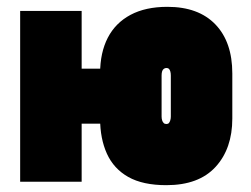

<svg xmlns="http://www.w3.org/2000/svg" viewBox="-20 -532 734 562"><path d="M127 -331V-170H363V-331ZM660 -185V-317Q660 -409 610.5 -460.5Q561 -512 470 -512Q406 -512 362 -488.5Q318 -465 295.5 -421.5Q273 -378 273 -317V-185Q273 -126 293 -82Q313 -38 355.5 -14Q398 10 467 10Q562 10 611 -43.5Q660 -97 660 -185ZM480 -311V-191Q480 -185 478.5 -180Q477 -175 474.5 -172Q472 -169 467 -169Q462 -169 459 -172Q456 -175 454.5 -180Q453 -185 453 -191V-311Q453 -318 454.5 -323Q456 -328 459.5 -330.5Q463 -333 467 -333Q472 -333 474.5 -330.5Q477 -328 478.5 -323Q480 -318 480 -311ZM39 0H219V-500H39Z"/></svg>

Font: Advent Pro Black
Style: Regular
Weight: 900
Version: Version 3.000